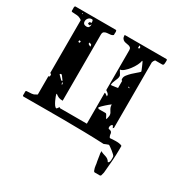

<svg xmlns="http://www.w3.org/2000/svg" viewBox="-205 -959 1411 1403"><g transform="rotate(30 500.0 -257.0)"><path d="M840 -7Q840 47 836 96.5Q832 146 827 200L820 227Q819 228 816.5 230.5Q814 233 813 233H767Q762 233 758 224Q754 215 751.5 204Q749 193 748 183.5Q747 174 747 173Q745 166 743 153.5Q741 141 739 128.5Q737 116 735.5 105.5Q734 95 733 93V73Q743 80 754.5 83.5Q766 87 776.5 90.5Q787 94 796.5 100.5Q806 107 813 120Q820 118 823 111.5Q826 105 827 97Q828 89 827.5 80.5Q827 72 827 66Q827 61 817 51Q807 41 794.5 31.5Q782 22 771.5 14.5Q761 7 760 7Q759 6 757 6Q754 6 753 7Q749 8 736.5 13Q724 18 720 20Q640 16 552 14.5Q464 13 375 12.5Q286 12 200.5 12.5Q115 13 40 13Q32 12 32.5 2.5Q33 -7 33 -10Q33 -13 32.5 -22.5Q32 -32 40 -33Q55 -34 64.5 -34.5Q74 -35 81.5 -35.5Q89 -36 96.5 -38.5Q104 -41 113 -47Q115 -47 116 -48Q117 -49 119 -50Q121 -51 123 -53V-207Q131 -207 132.5 -211Q134 -215 134 -220Q134 -225 132.5 -229Q131 -233 123 -233V-680L113 -687Q104 -692 96.5 -694.5Q89 -697 81.5 -697.5Q74 -698 64.5 -698.5Q55 -699 40 -700Q32 -701 32.5 -710.5Q33 -720 33 -723Q33 -724 32.5 -727.5Q32 -731 32.5 -735.5Q33 -740 34.5 -743.5Q36 -747 40 -747H380Q384 -747 385.5 -743.5Q387 -740 387.5 -735.5Q388 -731 387.5 -727.5Q387 -724 387 -723V-707Q377 -698 362.5 -697Q348 -696 335 -694.5Q322 -693 312.5 -686.5Q303 -680 303 -660V-104Q281 -104 269 -109Q257 -114 240 -127Q239 -124 239 -120Q239 -118 244 -104.5Q249 -91 256.5 -75Q264 -59 273 -46Q282 -33 290 -33H293Q295 -35 300.5 -43Q306 -51 307 -53L313 -47H540V-308Q545 -308 547 -307Q549 -305 557 -300Q565 -295 567 -293V-300Q567 -307 563 -312Q559 -317 553.5 -321Q548 -325 544 -327.5Q540 -330 540 -333V-667Q540 -681 533.5 -687Q527 -693 518 -695.5Q509 -698 497.5 -699.5Q486 -701 477 -705Q468 -709 461.5 -718.5Q455 -728 455 -747H807Q814 -747 814 -737.5Q814 -728 814 -726Q814 -720 812.5 -708.5Q811 -697 800 -697H740L738 -693Q737 -691 735.5 -689.5Q734 -688 733 -687Q732 -684 729.5 -679Q727 -674 727 -673V-120L720 -113Q718 -119 715 -124.5Q712 -130 707 -133Q693 -124 693 -106Q693 -97 697 -95Q701 -93 707 -92Q713 -91 718.5 -87.5Q724 -84 727 -73Q727 -71 727.5 -66.5Q728 -62 729.5 -56.5Q731 -51 733.5 -46Q736 -41 740 -40Q741 -40 753.5 -41Q766 -42 782 -42.5Q798 -43 814.5 -41Q831 -39 840 -33ZM587 -712Q589 -712 594.5 -714Q600 -716 600 -720Q600 -722 597.5 -727Q595 -732 593 -733Q593 -734 590 -734Q588 -734 587 -733ZM113 -727Q114 -730 110 -730Q106 -730 107 -727Q107 -724 110 -724Q113 -724 113 -727ZM207 -693Q202 -684 199.5 -681.5Q197 -679 195 -679.5Q193 -680 190.5 -681.5Q188 -683 182 -683Q182 -695 184.5 -698.5Q187 -702 202 -702Q202 -708 200.5 -717.5Q199 -727 190 -727Q173 -727 162.5 -715Q152 -703 152 -688Q152 -660 184 -660Q195 -660 201 -667.5Q207 -675 207 -687ZM607 -447Q600 -448 599.5 -454Q599 -460 599 -464Q599 -478 611 -493.5Q623 -509 638.5 -524Q654 -539 669.5 -551.5Q685 -564 693 -573Q694 -574 694 -577Q694 -578 689.5 -589Q685 -600 679.5 -613Q674 -626 669 -636.5Q664 -647 663 -647H660Q658 -631 646.5 -608Q635 -585 618.5 -563.5Q602 -542 584 -526.5Q566 -511 552 -511Q552 -509 553 -507Q554 -505 557 -500.5Q560 -496 563.5 -490Q567 -484 570 -479Q573 -474 573 -473L574 -467Q574 -455 570 -444.5Q566 -434 561.5 -423.5Q557 -413 553.5 -402.5Q550 -392 550 -380H560Q565 -381 573 -382Q581 -383 588.5 -384Q596 -385 601.5 -386Q607 -387 607 -387ZM281 -553Q281 -563 274 -566Q267 -569 258 -569Q258 -559 265 -554.5Q272 -550 280 -547Q281 -549 281 -553ZM200 -547H187V-533H200ZM680 -427Q679 -431 673 -433Q673 -434 670 -434Q668 -434 667 -433Q668 -428 673 -427Q674 -426 677 -426Q679 -426 680 -427ZM229 -227Q229 -229 227 -233Q226 -235 218 -245Q210 -255 207 -260L200 -267H193Q188 -264 187 -260L220 -227ZM620 -183Q624 -183 627.5 -178Q631 -173 634 -167Q637 -161 640 -155Q643 -149 647 -147Q648 -150 650.5 -160Q653 -170 653 -173Q653 -174 653.5 -176.5Q654 -179 654 -181Q654 -193 650 -201Q646 -209 640.5 -217Q635 -225 631 -235.5Q627 -246 627 -262Q627 -262 627 -260Q609 -247 588 -228Q567 -209 553 -193L560 -183ZM240 -200Q241 -202 241 -207Q241 -211 240 -214.5Q239 -218 233 -220V-213Z"/></g></svg>

Font: Genkaimincho
Style: Regular
Weight: 800
Designer: Dr. Ken Lunde (project architect, glyph set definition & overall production); Masataka HATTORI \u670D \u90E8 \u6B63 \u8C
Foundry: Adobe Systems Incorporated
Version: Version 1.00